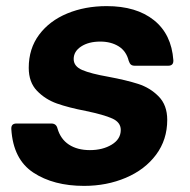

<svg xmlns="http://www.w3.org/2000/svg" viewBox="-20 -596 622 628"><path d="M17 -174V-176Q17 -192 34 -192H148Q164 -192 168 -176Q178 -141 205.5 -123Q233 -105 274 -105Q316 -105 345.5 -123Q375 -141 375 -171Q375 -196 347 -208.5Q319 -221 261 -233Q204 -244 166 -257.5Q128 -271 101 -299Q74 -327 74 -374Q74 -437 108 -482.5Q142 -528 200 -552Q258 -576 329 -576Q426 -576 483.5 -530Q541 -484 547 -399V-397Q547 -381 530 -381H421Q413 -381 408.5 -384.5Q404 -388 401 -397Q393 -429 368 -444.5Q343 -460 308 -460Q270 -460 245.5 -444Q221 -428 221 -403Q221 -379 249 -367Q277 -355 334 -345Q393 -334 432 -321.5Q471 -309 499 -280.5Q527 -252 527 -204Q527 -139 490.5 -90Q454 -41 391.5 -14.5Q329 12 255 12Q155 12 89 -31.5Q23 -75 17 -174Z"/></svg>

Font: Open Sauce Two ExtraBold Italic
Style: Regular
Weight: 800
Italic angle: -10°
Designer: Alfredo Marco Pradil
Foundry: Creative Sauce Fz LLC
Version: Version 1.477